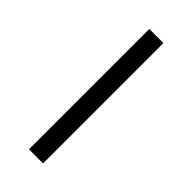

<svg xmlns="http://www.w3.org/2000/svg" viewBox="40 -183 519 519"><g transform="rotate(-45 300.0 77.0)"><path d="M70 104H530V50H70Z"/></g></svg>

Font: CommitMonoV142 ExtLt
Style: Regular
Weight: 200
Monospace: yes
Designer: Eigil Nikolajsen
Foundry: Eigil Nikolajsen
Version: Version 1.142